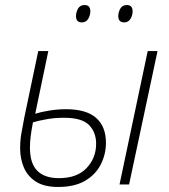

<svg xmlns="http://www.w3.org/2000/svg" viewBox="-20 -733 673 763"><path d="M211 10Q156 10 123 -11Q90 -32 75 -67Q60 -102 60 -144Q60 -176 65.5 -206Q71 -236 77 -268L132 -530H172L120 -281Q142 -288 175.5 -293.5Q209 -299 242 -299Q323 -299 362 -264.5Q401 -230 401 -166Q401 -120 380.5 -79.5Q360 -39 318 -14.5Q276 10 211 10ZM455 0 567 -530H606L493 0ZM214 -25Q286 -25 324 -65Q362 -105 362 -162Q362 -207 334 -236Q306 -265 234 -265Q198 -265 167 -259.5Q136 -254 111 -247Q105 -216 102 -192.5Q99 -169 99 -147Q99 -83 128.5 -54Q158 -25 214 -25ZM474 -644Q450 -644 450 -669Q450 -684 458 -698.5Q466 -713 484 -713Q507 -713 507 -688Q507 -672 498.5 -658Q490 -644 474 -644ZM305 -644Q282 -644 282 -669Q282 -684 290 -698.5Q298 -713 316 -713Q339 -713 339 -688Q339 -672 330.5 -658Q322 -644 305 -644Z"/></svg>

Font: Noto Sans Disp ExtLt
Style: Italic
Weight: 200
Italic angle: -12°
Designer: Monotype Design Team
Foundry: Monotype Imaging Inc.
Version: Version 2.000;GOOG;noto-source:20170915:90ef993387c0